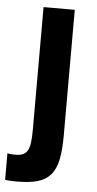

<svg xmlns="http://www.w3.org/2000/svg" viewBox="-81 -563 407 809"><g transform="rotate(5 122.0 -159.0)"><path d="M22 212Q11 212 -3 211.5Q-17 211 -28 209V97Q-20 99 -10.5 99.5Q-1 100 7 100Q25 100 37 95Q49 90 56.5 78Q64 66 67 44.5Q70 23 70 -10V-530H202V0Q202 63 193.5 104Q185 145 164 169Q143 193 108.5 202.5Q74 212 22 212Z"/></g></svg>

Font: Golos Text DemiBold
Style: Regular
Weight: 600
Designer: A.Korolkova, Vitaly Kuzmin
Foundry: ParaType Ltd
Version: Version 2.002